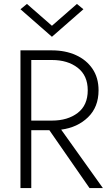

<svg xmlns="http://www.w3.org/2000/svg" viewBox="-20 -956 563 976"><path d="M244 -825 371 -936 404 -909 244 -769 84 -909 117 -936ZM84 -700H244Q312 -700 365.5 -676Q419 -652 450 -606.5Q481 -561 481 -497Q481 -412 427.5 -360Q374 -308 291 -297L503 0H435L231 -294H139V0H84ZM244 -651H139V-343H244Q324 -343 375 -382Q426 -421 426 -497Q426 -572 375 -611.5Q324 -651 244 -651Z"/></svg>

Font: Jost* Light
Style: Regular
Weight: 300
Version: Version 3.7